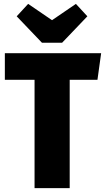

<svg xmlns="http://www.w3.org/2000/svg" viewBox="-20 -969 541 989"><path d="M501 -695 482 -558H339V0H158V-558H5V-695ZM371 -949 430 -885 300 -749H196L66 -885L125 -949L248 -865Z"/></svg>

Font: Fira Sans Condensed ExtraBold
Style: Regular
Weight: 800
Width: 3
Designer: Carrois Corporate & Edenspiekermann AG
Foundry: Carrois Corporate GbR & Edenspiekermann AG
Version: Version 4.203